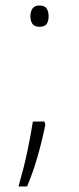

<svg xmlns="http://www.w3.org/2000/svg" viewBox="-20 -556 286 695"><path d="M122 -459Q105 -459 97.5 -469.5Q90 -480 90 -497Q90 -514 97.5 -525Q105 -536 122 -536Q142 -536 149 -525Q156 -514 156 -497Q156 -480 149 -469.5Q142 -459 122 -459ZM141 -116 144 -104Q133 -49 116.5 9Q100 67 78 119H47Q67 49 78.5 -5.5Q90 -60 99 -116Z"/></svg>

Font: Noto Sans Bengali ExtraLight
Style: Regular
Weight: 200
Designer: Jelle Bosma - Monotype Design Team
Foundry: Monotype Imaging Inc.
Version: Version 2.003; ttfautohint (v1.8.4.7-5d5b)